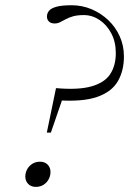

<svg xmlns="http://www.w3.org/2000/svg" viewBox="-20 -705 492 732"><path d="M132.5 -88.5Q151 -88.5 161.8 -77.2Q172.5 -66 172.5 -49.5Q172.5 -34 165.2 -21Q158 -8 145.5 -0.2Q133 7.5 116.5 7.5Q98.5 7.5 87.5 -3.8Q76.5 -15 76.5 -31.5Q76.5 -47 83.8 -60Q91 -73 103.8 -80.8Q116.5 -88.5 132.5 -88.5ZM253 -685Q293 -685 328.8 -670Q364.5 -655 392.5 -628.5Q420.5 -602 436.5 -566.5Q452.5 -531 452.5 -489.5Q452.5 -435 429 -394.8Q405.5 -354.5 349.5 -335.2Q293.5 -316 196 -323L229.5 -361L174 -199.5H158.5L193.5 -369Q279 -361.5 329 -375.8Q379 -390 400.2 -422.5Q421.5 -455 421.5 -503Q421.5 -545.5 404.2 -578Q387 -610.5 359.2 -629Q331.5 -647.5 299.5 -647.5Q275 -647.5 258.5 -642.8Q242 -638 230.2 -631.5Q218.5 -625 208.8 -620.2Q199 -615.5 188.5 -615.5Q174 -615.5 166.5 -623Q159 -630.5 159 -642Q159 -654 166.8 -663.8Q174.5 -673.5 195 -679.2Q215.5 -685 253 -685Z"/></svg>

Font: Newsreader 24pt Light
Style: Italic
Weight: 300
Italic angle: -17°
Designer: Hugues Gentile
Foundry: Production Type
Version: Version 1.003